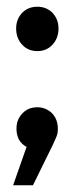

<svg xmlns="http://www.w3.org/2000/svg" viewBox="-20 -440 228 571"><path d="M136 -402C124 -414 109 -420 91 -420C73 -420 58 -414 46 -402C34 -389 28 -374 28 -355C28 -336 34 -320 46 -307C58 -294 73 -288 91 -288C109 -288 124 -294 136 -307C148 -320 154 -336 154 -355C154 -374 148 -389 136 -402ZM134 -104C122 -115 108 -121 91 -121C73 -121 58 -115 47 -103C35 -91 29 -76 29 -57C29 -32 39 -14 59 -3L19 111H78L135 -5C141 -17 145 -27 148 -34C151 -41 152 -48 152 -57C152 -76 146 -92 134 -104Z"/></svg>

Font: Argentum Sans
Style: Regular
Weight: 400
Designer: Julieta Ulanovsky
Foundry: Julieta Ulanovsky
Version: Version 5.001;March 29, 2019;FontCreator 11.5.0.2425 64-bit